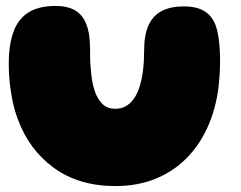

<svg xmlns="http://www.w3.org/2000/svg" viewBox="-20 -605 811 646"><path d="M368 21Q244.5 21 160.2 -41Q76 -103 39 -206.5Q33 -223 28.2 -240.2Q23.5 -257.5 20.2 -275.5Q17 -293.5 14.5 -312.2Q12 -331 10.8 -350.5Q9.5 -370 9.5 -390.5Q9.5 -454 25 -497.2Q40.5 -540.5 75.2 -562.8Q110 -585 167.5 -585Q206.5 -585 232 -570.5Q257.5 -556 270.2 -524.2Q283 -492.5 283 -440.5Q283 -425 283.2 -409.5Q283.5 -394 284.8 -379.5Q286 -365 287.5 -351Q289 -337 291.8 -324.5Q294.5 -312 298 -301Q307 -273 323.8 -256Q340.5 -239 368 -239Q387 -239 401.5 -246.8Q416 -254.5 426.8 -268.2Q437.5 -282 445 -300Q450.5 -314.5 454.5 -330.8Q458.5 -347 460.8 -364.5Q463 -382 464 -400.2Q465 -418.5 465 -436.5Q465 -488.5 480.2 -521Q495.5 -553.5 525.2 -568.5Q555 -583.5 597.5 -583.5Q647.5 -583.5 674.2 -563.2Q701 -543 710.8 -502.2Q720.5 -461.5 720.5 -399Q720.5 -377.5 719.2 -357Q718 -336.5 715.8 -316.2Q713.5 -296 709.8 -277Q706 -258 701 -239.8Q696 -221.5 689.5 -204Q664 -135 618.8 -84.5Q573.5 -34 510.5 -6.5Q447.5 21 368 21Z"/></svg>

Font: Gluten ExtraBold
Style: Regular
Weight: 800
Designer: Tyler Finck
Foundry: Etcetera Type Company
Version: Version 1.300